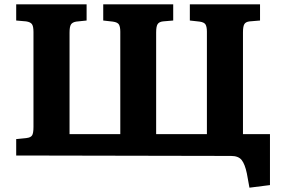

<svg xmlns="http://www.w3.org/2000/svg" viewBox="-20 -720 1300 889"><path d="M1135 149 1123 83Q1114 40 1099 21Q1084 2 1050 2L55 0V-76L103 -81Q122 -83 128.5 -93Q135 -103 135 -132V-572Q135 -598 128 -608Q121 -618 101 -621L55 -625V-700H381V-625L333 -620Q315 -617 308.5 -606.5Q302 -596 302 -569V-99H537V-573Q537 -595 531 -606Q525 -617 502 -620L458 -625V-700H782V-625L735 -621Q717 -619 710 -608.5Q703 -598 703 -570V-99H938V-573Q938 -595 932 -606Q926 -617 904 -620L859 -625V-700H1184V-625L1136 -621Q1118 -619 1111.5 -608.5Q1105 -598 1105 -570V-99H1230V137Z"/></svg>

Font: Literata 7pt
Style: Bold
Weight: 700
Designer: Latin by Veronika Burian and Jose Scaglione. Greek by Irene Vlachou. Cyrillic by Vera Evstafieva.
Foundry: TypeTogether
Version: Version 3.002